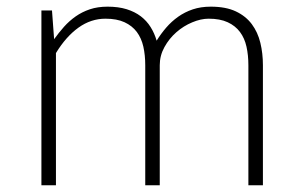

<svg xmlns="http://www.w3.org/2000/svg" viewBox="-20 -548 897 568"><path d="M133.8 -517.1 140.1 -432.1Q153.8 -451.2 169.4 -468.8Q185.1 -486.3 203.9 -499.5Q222.7 -512.7 245.8 -520.5Q269 -528.3 298.3 -528.3Q330.1 -528.3 354.5 -520.8Q378.9 -513.2 396.5 -499.8Q414.1 -486.3 425.5 -468Q437 -449.7 443.4 -427.7Q456.1 -448.2 471.7 -466.3Q487.3 -484.4 506.8 -498.3Q526.4 -512.2 550.3 -520.3Q574.2 -528.3 603.5 -528.3Q647.9 -528.3 677.5 -514.4Q707 -500.5 724.9 -476.6Q742.7 -452.6 750.2 -421.4Q757.8 -390.1 757.8 -355V0H714.8V-355Q714.8 -384.8 709.2 -409.9Q703.6 -435.1 689.9 -453.4Q676.3 -471.7 653.6 -482.2Q630.9 -492.7 597.2 -492.7Q574.2 -492.7 548.6 -481.9Q522.9 -471.2 501.7 -452.6Q480.5 -434.1 466.6 -408.9Q452.6 -383.8 452.6 -355V0H409.7V-355Q409.7 -384.8 404.1 -409.9Q398.4 -435.1 384.8 -453.4Q371.1 -471.7 348.4 -482.2Q325.7 -492.7 292 -492.7Q249 -492.7 212.2 -466.3Q175.3 -439.9 145.5 -391.1V0H102.5V-517.1Z"/></svg>

Font: Ufes Sans Thin
Style: Regular
Weight: 100
Designer: Ricardo Esteves & Thais Bronze
Foundry: ProDesignUfes - Ricardo Esteves, Thais Bronze (This is a derivative work, based on Roboto family, by Christian Robertson
Version: Version 2.0